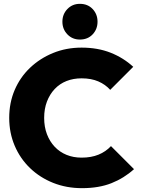

<svg xmlns="http://www.w3.org/2000/svg" viewBox="-20 -969 732 1000"><path d="M407 11Q326 11 257 -16.5Q188 -44 136.5 -93.5Q85 -143 56.5 -210Q28 -277 28 -355Q28 -434 56.5 -500.5Q85 -567 136.5 -616Q188 -665 256.5 -693Q325 -721 405 -721Q489 -721 556 -694.5Q623 -668 674 -621L554 -501Q529 -529 492 -545Q455 -561 405 -561Q362 -561 326.5 -547Q291 -533 265 -505.5Q239 -478 224.5 -440Q210 -402 210 -355Q210 -308 224.5 -270Q239 -232 265 -204.5Q291 -177 326.5 -162.5Q362 -148 405 -148Q455 -148 493 -163.5Q531 -179 558 -208L678 -88Q626 -41 560.5 -15Q495 11 407 11ZM396 -763Q357 -763 331 -790Q305 -817 305 -856Q305 -895 331 -922Q357 -949 396 -949Q437 -949 462.5 -922Q488 -895 488 -856Q488 -817 462.5 -790Q437 -763 396 -763Z"/></svg>

Font: Outfit Thin ExtraBold
Style: Regular
Weight: 800
Version: Version 1.100;gftools[0.9.27]